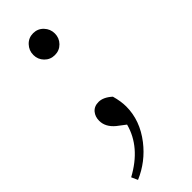

<svg xmlns="http://www.w3.org/2000/svg" viewBox="-253 -563 832 832"><g transform="rotate(-45 163.0 -146.5)"><path d="M35 239 22 210Q142 145 171 36L133 7Q97 -23 97 -61Q97 -86 111 -103Q126 -121 153 -121Q182 -121 213 -93Q224 -54 224 -22Q224 63 166 138Q113 206 35 239ZM163 -532Q191 -532 210 -512Q229 -492 229 -464.5Q229 -437 210 -417.5Q191 -398 163 -398Q135 -398 116 -417.5Q97 -437 97 -464.5Q97 -492 116 -512Q135 -532 163 -532Z"/></g></svg>

Font: Cactus Classical Serif
Style: Regular
Weight: 400
Designer: Henry Chan (via Glyphwiki)、田海東、宇文滿月
Foundry: Moonlit Owen
Version: Version 1.000